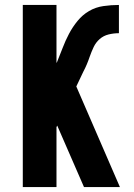

<svg xmlns="http://www.w3.org/2000/svg" viewBox="-20 -755 540 775"><path d="M72 0V-735H208V-501L210 -504Q222 -533 233 -562Q244 -591 258.5 -618.5Q273 -646 293 -670.5Q313 -695 339.5 -710.5Q366 -726 397.5 -730.5Q429 -735 460 -735V-621Q439 -621 418.5 -616Q398 -611 382.5 -597.5Q367 -584 358 -565Q349 -546 342 -526Q337 -511 330.5 -495.5Q324 -480 316 -465L288 -406L464 0H319L211 -248L208 -242V0Z"/></svg>

Font: Iosevka SS04 Heavy
Style: Regular
Weight: 900
Monospace: yes
Designer: Belleve Invis
Foundry: Belleve Invis
Version: Version 19.0.0; ttfautohint (v1.8.4)